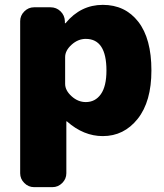

<svg xmlns="http://www.w3.org/2000/svg" viewBox="-20 -550 676 790"><path d="M333 -130Q372 -130 395 -162.5Q418 -195 418 -260Q418 -390 333 -390Q301 -390 274.5 -366Q248 -342 248 -315V-205Q248 -178 274.5 -154Q301 -130 333 -130ZM403 -530Q495 -530 549 -460.5Q603 -391 603 -260Q603 -132 546.5 -61Q490 10 403 10Q324 10 256 -50Q255 -51 254 -51Q253 -51 253 -50V163Q253 186 236 203Q219 220 196 220H120Q97 220 80 203Q63 186 63 163V-463Q63 -486 80 -503Q97 -520 120 -520H188Q212 -520 229 -503.5Q246 -487 247 -463V-455Q247 -454 248 -454Q249 -454 250 -455Q312 -530 403 -530Z"/></svg>

Font: Rounded Mplus 1c Black
Style: Regular
Weight: 900
Version: Version 1.059.20150529